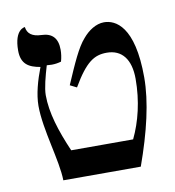

<svg xmlns="http://www.w3.org/2000/svg" viewBox="-68 -620 622 681"><g transform="rotate(-10 243.0 -279.5)"><path d="M96 -410C79 -366 65 -317 65 -275C65 -189 105 -71 106 0H385C427 -117 452 -222 452 -310C452 -495 386 -527 345 -527C316 -527 288 -508 268 -484C242 -455 219 -402 187 -328L211 -316C260 -400 291 -419 336 -419C390 -419 421 -381 421 -310C421 -230 403 -158 375 -100H152C119 -176 97 -245 97 -308C97 -334 108 -375 119 -412C125 -412 131 -411 137 -411C149 -411 161 -413 171 -416C175 -430 177 -444 177 -458C177 -499 158 -520 119 -521C86 -522 69 -535 66 -559C66 -559 28 -558 28 -481C28 -432 55 -417 96 -410Z"/></g></svg>

Font: Libertinus Math
Style: Regular
Weight: 400
Designer: Philipp H. Poll
Foundry: Khaled Hosny
Version: Version 6.2